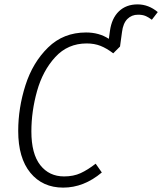

<svg xmlns="http://www.w3.org/2000/svg" viewBox="-20 -844 739 875"><path d="M699 -789 672 -754Q656 -766 642.5 -771.5Q629 -777 609 -777Q580 -777 560.5 -757.5Q541 -738 536 -698L527 -632L496 -601Q466 -624 438 -635Q410 -646 375 -646Q289 -646 232 -584Q175 -522 149 -429.5Q123 -337 123 -245Q123 -143 163.5 -91.5Q204 -40 272 -40Q315 -40 347.5 -55Q380 -70 416 -98L444 -58Q362 11 268 11Q174 11 118.5 -56.5Q63 -124 63 -247Q63 -352 96 -455.5Q129 -559 199 -627.5Q269 -696 372 -696Q432 -696 476 -667L481 -703Q489 -761 522 -792.5Q555 -824 607 -824Q657 -824 699 -789Z"/></svg>

Font: Fira Sans Condensed Light
Style: Italic
Weight: 300
Width: 3
Italic angle: -8°
Designer: Carrois Corporate & Edenspiekermann AG
Foundry: Carrois Corporate GbR & Edenspiekermann AG
Version: Version 4.203